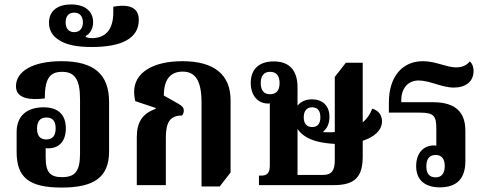

<svg xmlns="http://www.w3.org/2000/svg" viewBox="-20 -835 2189 866"><path d="M258 11C405 11 472 -36 472 -152V-375C472 -501 403 -559 257 -559C129 -559 52 -514 52 -446C52 -389 117 -383 182 -391C182 -478 203 -511 260 -511C316 -511 341 -478 341 -388V-141C341 -60 316 -36 260 -36C207 -36 186 -57 186 -124V-167C190 -166 194 -166 198 -166C247 -166 277 -199 277 -256C277 -316 244 -351 177 -351C104 -351 55 -315 55 -239V-150C55 -35 110 11 258 11ZM189 -206C160 -206 147 -224 147 -255C147 -286 160 -305 189 -305C219 -305 231 -287 231 -256C231 -224 218 -206 189 -206Z M394 -623C531 -623 606 -663 606 -745C606 -800 565 -818 491 -805V-779C491 -696 451 -663 395 -663C383 -663 375 -665 367 -668V-673C386 -683 400 -705 400 -735C400 -786 361 -815 301 -815C242 -815 201 -788 201 -732C201 -698 217 -673 245 -655C279 -632 330 -623 394 -623ZM315 -690C289 -690 276 -708 276 -734C276 -761 289 -778 315 -778C340 -778 354 -761 354 -734C354 -708 340 -690 315 -690Z M889 6H971L1020 -57V-383C1020 -499 945 -559 803 -559C669 -559 585 -507 585 -421C585 -410 586 -397 590 -379L682 -348V-344C623 -323 597 -285 597 -216V0H728V-214C728 -285 748 -314 801 -314C806 -319 809 -328 809 -336C809 -349 802 -357 783 -368L719 -404C719 -476 748 -512 804 -512C862 -512 889 -470 889 -372Z M1148 0H1485C1581 0 1616 -37 1616 -129V-200C1668 -217 1703 -247 1703 -288C1703 -314 1689 -336 1659 -345C1650 -320 1635 -299 1616 -283V-552H1540L1490 -488V-239C1474 -238 1457 -238 1439 -239V-243C1456 -256 1466 -279 1466 -308C1466 -361 1432 -387 1387 -387C1359 -387 1336 -377 1322 -358V-441C1322 -518 1285 -558 1215 -558C1147 -558 1111 -522 1111 -461C1111 -402 1145 -368 1189 -368C1192 -368 1195 -368 1197 -369V-88C1197 -53 1183 -43 1159 -43H1148ZM1198 -410C1170 -410 1156 -428 1156 -460C1156 -493 1170 -511 1198 -511C1227 -511 1241 -493 1241 -460C1241 -428 1227 -410 1198 -410ZM1388 -262C1363 -262 1350 -278 1350 -306C1350 -334 1363 -351 1388 -351C1414 -351 1425 -334 1425 -306C1425 -278 1413 -262 1388 -262ZM1322 -46V-254C1330 -241 1341 -230 1355 -221C1385 -200 1433 -189 1490 -186V-112C1490 -66 1476 -46 1437 -46Z M1964 10C2041 10 2079 -30 2079 -108V-245C2079 -328 2036 -374 1933 -374H1790V-383C1790 -440 1823 -472 1868 -472C1919 -472 1972 -440 2027 -440C2079 -440 2116 -466 2116 -515C2116 -533 2110 -549 2099 -558C2083 -538 2060 -531 2037 -531C1994 -531 1946 -559 1887 -559C1797 -559 1734 -492 1734 -373V-327H1875C1939 -327 1948 -310 1948 -254V-178C1944 -179 1940 -179 1936 -179C1892 -179 1857 -146 1857 -86C1857 -26 1893 10 1964 10ZM1945 -35C1915 -35 1903 -54 1903 -85C1903 -117 1916 -136 1945 -136C1973 -136 1986 -117 1986 -86C1986 -55 1973 -35 1945 -35Z"/></svg>

Font: Noto Serif Thai Condensed
Style: Bold
Weight: 700
Width: 3
Designer: Monotype Design Team
Foundry: Monotype Imaging Inc.
Version: Version 2.002